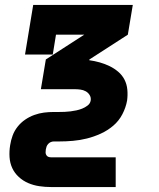

<svg xmlns="http://www.w3.org/2000/svg" viewBox="-20 -550 640 775"><path d="M186 205Q162 205 138.5 201.5Q115 198 94 189Q73 180 56 164.5Q39 149 29.5 128.5Q20 108 18.5 84Q17 60 21 36Q24 16 31 -3Q38 -22 51 -38.5Q64 -55 81.5 -67Q99 -79 118.5 -86Q138 -93 157.5 -95.5Q177 -98 197 -98H218Q230 -98 241.5 -98.5Q253 -99 265 -100.5Q277 -102 288.5 -104.5Q300 -107 311.5 -111.5Q323 -116 333.5 -124Q344 -132 346 -144Q346 -144 346 -144Q346 -144 346 -144Q348 -156 342 -166Q336 -176 326 -181.5Q316 -187 304 -188.5Q292 -190 280 -190H145L165 -310L320 -410H206L193 -330H81L114 -530H516L496 -410L341 -310L340 -307Q362 -304 383 -298Q404 -292 422.5 -283Q441 -274 457 -260.5Q473 -247 482.5 -228.5Q492 -210 494 -188Q496 -166 493 -144H419H493Q493 -144 493 -144Q493 -144 493 -144Q488 -116 474 -89Q460 -62 437 -42.5Q414 -23 386.5 -10.5Q359 2 331 9Q303 16 274.5 18.5Q246 21 218 21H197Q191 21 185 23.5Q179 26 174.5 31Q170 36 168 41.5Q166 47 165 53Q165 53 165 53Q165 53 165 53Q164 59 164 65Q164 71 167 76Q170 81 175 83Q180 85 186 85H447V205Z"/></svg>

Font: Iosevka Curly Slab HvEx
Style: Italic
Weight: 900
Width: 7
Italic angle: -9°
Monospace: yes
Designer: Belleve Invis
Foundry: Belleve Invis
Version: Version 11.1.0; ttfautohint (v1.8.3)